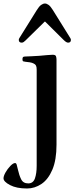

<svg xmlns="http://www.w3.org/2000/svg" viewBox="-34 -782 429 1094"><path d="M73 -555Q73 -560 77 -566L176 -725Q189 -746 200.5 -754Q212 -762 222 -762Q232 -762 243 -754Q254 -746 267 -725L366 -566Q370 -560 370 -555Q370 -539 354 -539Q344 -539 329 -554L223 -659H221L114 -554Q107 -547 101.5 -543Q96 -539 90 -539Q73 -539 73 -555ZM-14 234Q-14 221 -2.5 200.5Q9 180 25 163.5Q41 147 52 147Q58 147 61 156Q64 165 69 188Q75 216 86.5 239.5Q98 263 127 263Q155 263 165 234.5Q175 206 175 163V-385Q175 -401 171 -408.5Q167 -416 158 -420Q149 -425 135.5 -427Q122 -429 111 -430Q103 -431 98.5 -432.5Q94 -434 94 -444Q94 -453 97 -456.5Q100 -460 110 -460Q121 -460 146 -461.5Q171 -463 190 -464Q214 -466 234 -468Q254 -470 266 -470Q282 -470 285 -461.5Q288 -453 288 -442V42Q288 129 264.5 184.5Q241 240 202.5 266Q164 292 120 292Q60 292 23 272.5Q-14 253 -14 234Z"/></svg>

Font: Monomakh
Style: Regular
Weight: 400
Version: Version 1.200; ttfautohint (v1.8.4.7-5d5b)